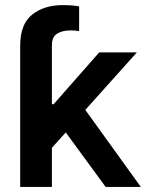

<svg xmlns="http://www.w3.org/2000/svg" viewBox="-20 -737 577 757"><path d="M239.3 -214.8 184.6 -154.3V0H59.6V-558.6Q60.1 -642.6 107.2 -679.7Q154.3 -716.8 226.6 -716.8Q266.1 -716.8 292 -711.9V-614.3Q277.3 -617.2 259.8 -617.2Q225.6 -617.2 205.1 -604.2Q184.6 -591.3 184.6 -558.6V-326.2H191.4L371.1 -530.3H519.5L316.4 -303.7L535.2 0H396.5Z"/></svg>

Font: Pretendard SemiBold
Style: Regular
Weight: 600
Designer: Base glyphs from Inter by Rasmus Andersson; Hangeul glyphs from Noto Sans CJK(Source Han Sans) by Jang Soo-young and Kan
Foundry: Kil Hyung-jin
Version: Version 1.309